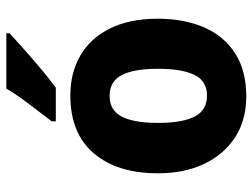

<svg xmlns="http://www.w3.org/2000/svg" viewBox="-118 -688 816 621"><g transform="rotate(-90 290.5 -378.0)"><path d="M540 -276Q540 -191 512 -126.5Q484 -62 428 -26Q372 10 289 10Q212 10 156.5 -26Q101 -62 70.5 -126Q40 -190 40 -276Q40 -407 104.5 -483Q169 -559 292 -559Q365 -559 421 -526.5Q477 -494 508.5 -430.5Q540 -367 540 -276ZM203 -275Q203 -197 223.5 -157Q244 -117 291 -117Q338 -117 358 -157Q378 -197 378 -276Q378 -354 357.5 -393Q337 -432 290 -432Q244 -432 223.5 -393Q203 -354 203 -275ZM493 -756Q474 -738 442.5 -710Q411 -682 377 -653.5Q343 -625 317 -606H208V-619Q233 -652 263.5 -692Q294 -732 314 -766H493Z"/></g></svg>

Font: Noto Sans SemiCondensed ExtraBold
Style: Regular
Weight: 800
Width: 4
Designer: Monotype Design Team
Foundry: Monotype Imaging Inc.
Version: Version 2.013; ttfautohint (v1.8.4.7-5d5b)